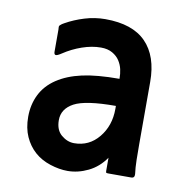

<svg xmlns="http://www.w3.org/2000/svg" viewBox="-67 -539 633 668"><g transform="rotate(10 250.0 -205.5)"><path d="M357 50Q350 50 348.5 49Q347 48 347 42V-4Q323 31 287 48.5Q251 66 214 66Q185 66 152.5 55.5Q120 45 97 24.5Q74 4 60.5 -26Q47 -56 47 -96Q47 -139 64.5 -174.5Q82 -210 118 -234Q154 -258 205.5 -269.5Q257 -281 337 -281Q337 -299 333.5 -314.5Q330 -330 321 -344Q312 -358 295.5 -367.5Q279 -377 255 -377Q223 -377 188.5 -365Q154 -353 124 -333Q109 -323 103.5 -324Q98 -325 98 -335V-413Q98 -415 97.5 -420.5Q97 -426 101 -429Q106 -434 114 -438Q144 -455 180 -466Q216 -477 253 -477Q349 -477 396.5 -428.5Q444 -380 444 -289V-69Q444 -42 444.5 -14Q445 14 448 36Q449 50 437 50ZM154 -103Q154 -68 175 -50.5Q196 -33 220 -33Q273 -33 307 -74.5Q341 -116 341 -175V-186Q234 -186 194 -164.5Q154 -143 154 -103Z"/></g></svg>

Font: NanumGothicCoding
Style: Bold
Weight: 700
Monospace: yes
Designer: Kwon Bruce; Nicolas Noh; Sung-woo Choi; Go-un Cha; Soo-hyun Park;
Foundry: NHN Corporation
Version: Version 2.000;PS 1;hotconv 1.0.49;makeotf.lib2.0.14853